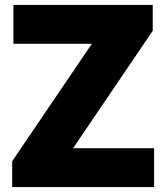

<svg xmlns="http://www.w3.org/2000/svg" viewBox="-20 -760 676 780"><path d="M277 -158H606V0H29.5V-105L353 -582H34.5V-740H600.5V-635Z"/></svg>

Font: Encode Sans ExtraBold
Style: Regular
Weight: 800
Designer: Multiple Designers
Foundry: Impallari Type
Version: Version 2.000